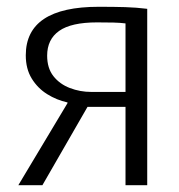

<svg xmlns="http://www.w3.org/2000/svg" viewBox="-20 -546 527 566"><path d="M34 0 179 -242V-244Q147 -251 119 -268.5Q91 -286 73.5 -314.5Q56 -343 56 -383Q56 -526 271 -526Q316 -526 349 -525Q382 -524 414 -520V0H350V-231H238L105 0ZM249 -275H350V-477Q334 -479 314.5 -479.5Q295 -480 266 -480Q190 -480 154.5 -455Q119 -430 119 -382Q119 -345 137.5 -321.5Q156 -298 186 -286.5Q216 -275 249 -275Z"/></svg>

Font: Murecho Light
Style: Regular
Weight: 300
Designer: Neil Summerour
Foundry: Positype
Version: Version 1.010; ttfautohint (v1.8.3)